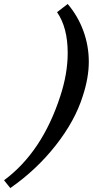

<svg xmlns="http://www.w3.org/2000/svg" viewBox="-111 -766 464 960"><path d="M-59.6 174.3 -90.8 135.3Q99.6 -5.4 190.4 -285.2Q227.5 -397.9 227.5 -501.5Q227.5 -627.9 174.3 -705.1L227.5 -746.1Q278.8 -685.5 305.9 -611.3Q333 -537.1 333 -457Q333 -377 302.7 -285.2Q264.2 -162.1 167.7 -39.3Q71.3 83.5 -59.6 174.3Z"/></svg>

Font: Elstob 8pt
Style: Bold Italic
Weight: 700
Italic angle: -20°
Designer: Peter S. Baker
Version: Version 1.015